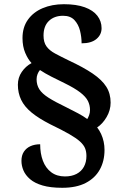

<svg xmlns="http://www.w3.org/2000/svg" viewBox="-20 -780 584 913"><path d="M276 113Q220 113 182.5 102Q145 91 123 72Q101 53 91.5 30.5Q82 8 82 -15Q82 -41 93.5 -58.5Q105 -76 125 -85Q145 -94 171 -94Q171 -50 184 -15.5Q197 19 223.5 39Q250 59 289 59Q321 59 344 47Q367 35 379 13Q391 -9 391 -38Q391 -59 384.5 -75Q378 -91 360.5 -107Q343 -123 309 -142.5Q275 -162 219 -189Q164 -217 130 -245Q96 -273 80.5 -305.5Q65 -338 65 -377Q65 -411 83.5 -438Q102 -465 130 -480Q113 -498 100 -528.5Q87 -559 87 -599Q87 -650 112.5 -686Q138 -722 182.5 -741Q227 -760 284 -760Q343 -760 383 -745.5Q423 -731 443 -705Q463 -679 463 -646Q463 -615 438.5 -594.5Q414 -574 368 -574Q368 -604 360.5 -634Q353 -664 334 -684.5Q315 -705 280 -705Q238 -705 212.5 -680.5Q187 -656 187 -611Q187 -579 201 -559.5Q215 -540 242 -525.5Q269 -511 306 -493Q377 -460 421 -430Q465 -400 485.5 -367.5Q506 -335 506 -292Q506 -256 487 -223.5Q468 -191 442 -174Q453 -160 461 -142.5Q469 -125 473 -106Q477 -87 477 -67Q477 -14 454.5 26.5Q432 67 387.5 90Q343 113 276 113ZM395 -214Q400 -222 404 -233Q408 -244 408 -257Q408 -280 398 -300Q388 -320 361.5 -340.5Q335 -361 286 -385Q253 -401 223.5 -416Q194 -431 170 -447Q163 -439 158.5 -427.5Q154 -416 154 -403Q154 -376 167 -355.5Q180 -335 210.5 -315.5Q241 -296 295 -270Q327 -254 351.5 -241Q376 -228 395 -214Z"/></svg>

Font: Noto Serif Thai
Style: Regular
Weight: 400
Designer: Monotype Design Team
Foundry: Monotype Imaging Inc.
Version: Version 2.001